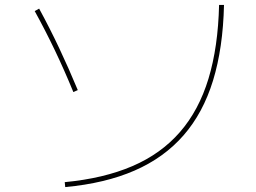

<svg xmlns="http://www.w3.org/2000/svg" viewBox="-20 -760 1040 780"><path d="M243 -20Q401 -35 517.5 -85Q634 -135 711 -223.5Q788 -312 827 -440.5Q866 -569 870 -740H890Q886 -565 845.5 -433Q805 -301 725.5 -210Q646 -119 526.5 -67Q407 -15 245 0ZM278 -386Q241 -476 202.5 -556.5Q164 -637 121 -715L139 -725Q182 -646 220.5 -564.5Q259 -483 296 -394Z"/></svg>

Font: M PLUS 1 Code Thin
Style: Regular
Weight: 250
Designer: Coji Morishita
Foundry: UNDERFOREST DESIGN
Version: Version 1.002